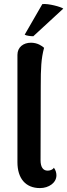

<svg xmlns="http://www.w3.org/2000/svg" viewBox="-20 -950 343 980"><path d="M303 -906C292 -915 226 -933 196 -929L106 -773C113 -768 136 -765 150 -765ZM184 10C229 10 268 -17 268 -55C268 -66 265 -81 255 -94C249 -83 234 -79 223 -79C200 -79 187 -97 187 -132L188 -511C188 -600 190 -651 205 -706C195 -715 172 -732 138 -732C99 -732 69 -709 69 -670V-122C69 -40 110 10 184 10Z"/></svg>

Font: Arima Koshi ExtraBold
Style: Regular
Weight: 800
Designer: Joana Correia and Natanael Gama
Foundry: NDISCOVER
Version: Version 1.019;PS 001.019;hotconv 1.0.88;makeotf.lib2.5.64775